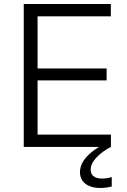

<svg xmlns="http://www.w3.org/2000/svg" viewBox="-20 -733 632 958"><path d="M98.5 0Q98.5 -60 98.5 -115.5Q98.5 -171 98.5 -236.5V-475Q98.5 -541.5 98.5 -597.2Q98.5 -653 98.5 -713H533V-651.5Q482 -651.5 423.5 -651.5Q365 -651.5 286 -651.5H129.5L167.5 -703.5Q167.5 -643.5 167.5 -587.5Q167.5 -531.5 167.5 -465.5V-246.5Q167.5 -181.5 167.5 -126Q167.5 -70.5 167.5 -10.5L132.5 -61.5H292Q359.5 -61.5 419 -61.5Q478.5 -61.5 533.5 -61.5V0ZM152.5 -332V-391.5H293.5Q363.5 -391.5 414.2 -391.5Q465 -391.5 512 -391.5V-332Q462.5 -332 411.8 -332Q361 -332 292.5 -332ZM481 205Q448.5 205 425.8 195.2Q403 185.5 391 167.8Q379 150 379 126.5Q379 102.5 390.5 80.2Q402 58 425 36.5Q448 15 483.5 -5.5V-20.5L517.5 -23L533.5 0Q492 21 462.2 51.8Q432.5 82.5 432.5 113Q432.5 136 447.8 147Q463 158 488 158Q505.5 158 518 155.5Q530.5 153 537.5 150.5V197.5Q526.5 200.5 511.2 202.8Q496 205 481 205Z"/></svg>

Font: Commissioner Thin Light
Style: Regular
Weight: 300
Version: Version 1.000